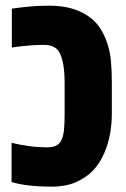

<svg xmlns="http://www.w3.org/2000/svg" viewBox="-20 -660 453 689"><path d="M171.4 9.8Q121.1 9.8 84.7 5.6Q48.3 1.5 21.5 -6.8V-147.5Q51.8 -140.1 84.5 -135.7Q117.2 -131.3 149.9 -131.3Q186.5 -131.3 198.2 -153.3Q206.5 -167.5 209.5 -191.9Q210.9 -205.6 211.4 -220.9Q211.9 -236.3 211.9 -252.4V-363.8Q211.9 -433.6 194.8 -468.8Q180.7 -499 138.2 -499Q115.7 -499 98.1 -497.8Q80.6 -496.6 53.2 -493.7Q46.4 -493.2 38.6 -491.7Q30.8 -490.2 22.5 -489.3V-628.9Q29.8 -629.9 37.1 -631.1Q44.4 -632.3 51.8 -632.8Q77.6 -636.2 103.3 -637.9Q128.9 -639.6 155.3 -639.6Q201.7 -639.6 235.1 -630.1Q268.6 -620.6 292 -605Q319.3 -587.9 336.7 -562.7Q354 -537.6 364.7 -505.4Q375 -475.6 378.2 -439.9Q381.3 -404.3 381.3 -363.8V-252.4Q381.3 -173.3 354 -110.4Q338.9 -75.2 315.2 -49.6Q291.5 -23.9 252.4 -6.3Q233.9 2 211.4 5.9Q189 9.8 171.4 9.8Z"/></svg>

Font: Open Sans Condensed ExtraBold
Style: Regular
Weight: 800
Width: 3
Designer: Monotype Design Team
Foundry: Monotype Imaging Inc.
Version: Version 3.000; ttfautohint (v1.8.4)